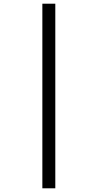

<svg xmlns="http://www.w3.org/2000/svg" viewBox="-20 -852 527 1038"><path d="M209 -832V166H279V-832Z"/></svg>

Font: Noto Sans Devanagari UI SemiCondensed
Style: Regular
Weight: 400
Width: 4
Designer: Jelle Bosma - Monotype Design Team
Foundry: Monotype Imaging Inc.
Version: Version 2.004